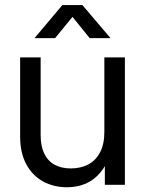

<svg xmlns="http://www.w3.org/2000/svg" viewBox="-20 -748 587 777"><path d="M61.5 -195.3V-515.6H144.5V-201.2Q144.5 -156.7 158.9 -126.7Q173.3 -96.7 200.7 -81.5Q228 -66.4 266.6 -66.4Q305.7 -66.4 336.2 -82Q366.7 -97.7 384.5 -130.6Q402.3 -163.6 402.3 -213.9V-515.6H485.4V0H404.3V-125H427.7Q411.1 -79.1 385.5 -49.1Q359.9 -19 326.2 -4.6Q292.5 9.8 251 9.8Q197.8 9.8 154.8 -13.4Q111.8 -36.6 86.7 -82.8Q61.5 -128.9 61.5 -195.3ZM120.1 -593.8V-594.2L232.4 -727.5H313.5L426.8 -594.2V-593.8H342.8L273.4 -679.7L203.1 -593.8Z"/></svg>

Font: Intratopia Thin
Style: Regular
Weight: 100
Designer: Rasmus Andersson
Foundry: rsms
Version: Version 3.000;Glyphs 3.2.3 (3260)